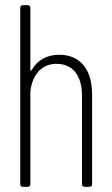

<svg xmlns="http://www.w3.org/2000/svg" viewBox="-20 -720 430 740"><path d="M208 -509C162 -509 124 -489 102 -450C100 -446 97 -447 97 -451V-690C97 -696 93 -700 87 -700H68C62 -700 58 -696 58 -690V-10C58 -4 62 0 68 0H87C93 0 97 -4 97 -10V-366C104 -434 142 -474 198 -474C260 -474 296 -429 296 -352V-10C296 -4 300 0 306 0H325C331 0 335 -4 335 -10V-356C335 -452 289 -509 208 -509Z"/></svg>

Font: Barlow Condensed ExtraLight
Style: Regular
Weight: 275
Width: 3
Designer: Jeremy Tribby
Foundry: Tribby Type
Version: Version 1.422;hotconv 1.0.109;makeotfexe 2.5.65596